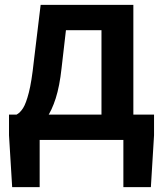

<svg xmlns="http://www.w3.org/2000/svg" viewBox="-20 -575 671 789"><path d="M143 0V194H30L17 -19V-104H613V-19L600 194H487V0ZM397 -39V-451H251L233 -295Q225 -221 209 -171Q193 -121 171.5 -90.5Q150 -60 123 -45.5Q96 -31 66 -28L48 -104Q63 -112 75 -131Q87 -150 98.5 -194.5Q110 -239 119 -323L147 -555H528V-39Z"/></svg>

Font: Noto Sans KR SemiBold
Style: Regular
Weight: 600
Designer: Ryoko NISHIZUKA  (kana, bopomofo & ideographs); Paul D. Hunt (Latin, Greek & Cyrillic); Sandoll Communications , Soo-you
Foundry: Adobe
Version: Version 2.004-H2;hotconv 1.0.118;makeotfexe 2.5.65603